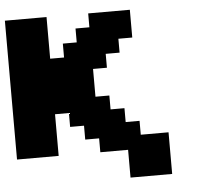

<svg xmlns="http://www.w3.org/2000/svg" viewBox="-53 -681 918 861"><g transform="rotate(-5 406.0 -250.0)"><path d="M500 125H687.5V-62.5H562.5V-125H500V-187.5H437.5V-250H375V-375H437.5V-437.5H500V-500H562.5V-625H375V-562.5H312.5V-500H250V-437.5H187.5V-625H0V0H187.5V-187.5H250V-125H312.5V-62.5H375V0H500Z"/></g></svg>

Font: Faithful 32x
Style: Semibold
Weight: 400
Foundry: Faithful Resource Pack
Version: Version 1.0; January 27, 2023